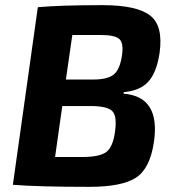

<svg xmlns="http://www.w3.org/2000/svg" viewBox="-20 -718 677 746"><path d="M30 0 127 -690Q215 -698 378 -698Q511 -698 563 -658Q615 -618 600 -512Q589 -438 557.5 -402Q526 -366 461 -360L460 -354Q604 -343 578 -166Q563 -63 508 -27.5Q453 8 327 8Q131 8 30 0ZM236 -409H342Q398 -409 422 -428.5Q446 -448 454 -503Q461 -551 443.5 -566.5Q426 -582 372 -582H261ZM194 -108H300Q367 -108 393 -127.5Q419 -147 427 -207Q435 -266 417 -285.5Q399 -305 337 -306H222Z"/></svg>

Font: Exo 2.0
Style: Bold Italic
Weight: 700
Italic angle: -8°
Designer: Natanael Gama
Version: Version 1.001;PS 001.001;hotconv 1.0.70;makeotf.lib2.5.58329